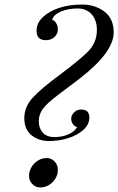

<svg xmlns="http://www.w3.org/2000/svg" viewBox="-20 -802 515 836"><path d="M145.3 -103Q162.6 -113.8 183.1 -113.8Q203.6 -113.8 217.8 -98.9Q231.9 -84 231.9 -63Q231.9 -42 221.4 -24.7Q210.9 -7.3 193.4 3.4Q175.8 14.2 155.3 14.2Q134.8 14.2 120.6 -0.7Q106.4 -15.6 106.4 -36.1Q106.4 -56.6 117.2 -74.5Q127.9 -92.3 145.3 -103ZM179.2 -627Q139.2 -627 139.2 -668.9Q139.2 -701.2 166.3 -727.1Q193.4 -752.9 237.1 -767.6Q280.8 -782.2 337.4 -782.2Q394 -782.2 434.6 -751.5Q475.1 -720.7 475.1 -660.6Q474.6 -574.2 327.1 -460Q282.2 -425.8 233.6 -389.4Q185.1 -353 167 -328.6Q148.9 -304.2 148.9 -273.9Q148.9 -243.7 166.3 -224.4Q183.6 -205.1 216.8 -205.1Q250 -205.1 277.8 -217Q305.7 -229 315.9 -249Q306.6 -250 298.3 -260.7Q290 -271.5 290 -285.6Q290 -299.8 302.7 -312.5Q315.4 -325.2 333 -325.2Q369.1 -325.2 369.1 -290Q369.1 -260.3 343.3 -236.8Q317.4 -213.4 277.8 -200.7Q238.3 -188 193.4 -188Q148.4 -188 117.2 -213.1Q85.9 -238.3 85.9 -287.6Q85.9 -336.9 122.1 -376.2Q158.2 -415.5 236.3 -473.4Q314.5 -531.2 358.2 -572.5Q401.9 -613.8 401.9 -670.9Q401.9 -713.9 379.2 -739.5Q356.4 -765.1 317.4 -765.1Q278.3 -765.1 246.3 -752.2Q214.4 -739.3 207 -715.8Q216.3 -713.4 224.1 -701.9Q231.9 -690.4 231.9 -672.4Q231.9 -654.3 216.8 -640.6Q201.7 -627 179.2 -627Z"/></svg>

Font: PlayfairDisplay-Italic
Style: Italic
Weight: 400
Italic angle: -14°
Designer: Claus Eggers Sørensen
Foundry: Claus Eggers Sørensen
Version: Version 1.002;PS 001.002;hotconv 1.0.70;makeotf.lib2.5.58329